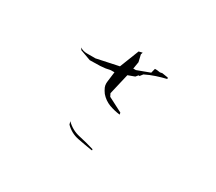

<svg xmlns="http://www.w3.org/2000/svg" viewBox="-118 -913 1236 1100"><g transform="rotate(30 500.0 -363.0)"><path d="M391.6 -110.8Q428.2 -74.2 476.8 -64.7Q525.4 -55.2 574.7 -47.4L577.6 -49.3L575.7 -55.2Q526.9 -70.3 475.6 -81.3Q424.3 -92.3 385.7 -130.4ZM592.8 -553.2H600.1L614.3 -571.8Q647 -587.9 680.2 -598.9Q713.4 -609.9 746.6 -617.7L744.6 -626L705.1 -632.3L690.4 -629.4L670.4 -632.3H655.8L648.4 -603L564.5 -571.8H563.5H547.4L555.2 -618.2L544.4 -664.1L548.3 -676.3V-677.7L524.9 -671.9L475.1 -544.9L330.6 -514.2H274.4Q248 -514.2 228.5 -527.3L237.3 -514.2L307.6 -488.8Q342.3 -488.8 376 -490.2Q409.7 -491.7 440.9 -499.5H460H464.8L456.5 -434.1Q455.6 -427.7 455.6 -421.9Q455.6 -407.2 460.4 -396Q467.8 -379.4 479 -364.3Q504.4 -335 540 -321.3Q575.2 -308.6 611.8 -304.2L609.4 -316.4L514.2 -365.7L504.9 -384.3L537.1 -522L580.6 -538.1Z"/></g></svg>

Font: Bakudai
Style: Light
Weight: 300
Version: Version 1.48